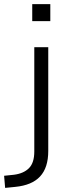

<svg xmlns="http://www.w3.org/2000/svg" viewBox="-80 -722 339 935"><path d="M77 -619V-702H165V-619ZM-55 193 -60 134 -12 129Q35 123 61 97Q87 71 87 16V-492H155V13Q155 54 145 85Q135 116 115 137.5Q95 159 65 171.5Q35 184 -5 188Z"/></svg>

Font: Nunito Sans 8pt Light
Style: Regular
Weight: 300
Version: Version 3.101;gftools[0.9.27]